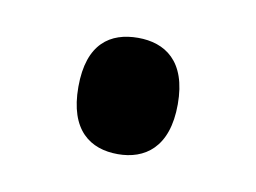

<svg xmlns="http://www.w3.org/2000/svg" viewBox="-33 -462 284 213"><g transform="rotate(10 109.0 -355.5)"><path d="M109 -290C139 -290 165 -307 165 -356C165 -405 139 -421 109 -421C78 -421 53 -405 53 -356C53 -307 78 -290 109 -290Z"/></g></svg>

Font: Noto Serif Khmer ExtraCondensed Medium
Style: Regular
Weight: 500
Width: 2
Designer: Danh Hong and the Monotype Design Team
Foundry: Monotype Imaging Inc.
Version: Version 2.004